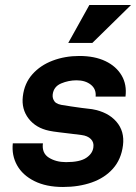

<svg xmlns="http://www.w3.org/2000/svg" viewBox="-20 -734 543 765"><path d="M336 -714H502L348 -563H252ZM231 11Q164 11 117 -12.5Q70 -36 48 -75.5Q26 -115 31 -163H151Q146 -124 174.5 -106Q203 -88 243 -88Q298 -88 323.5 -105Q349 -122 352 -147Q355 -167 342 -180Q329 -193 305 -196Q290 -198 265 -201Q240 -204 215 -207Q190 -210 176 -213Q123 -224 94 -261.5Q65 -299 71 -350Q77 -402 109 -438Q141 -474 190 -492.5Q239 -511 296 -511Q357 -511 400 -490.5Q443 -470 464.5 -433.5Q486 -397 480 -349H361Q364 -379 342 -396.5Q320 -414 285 -414Q253 -414 223.5 -401.5Q194 -389 190 -358Q188 -342 197.5 -329.5Q207 -317 239 -314Q244 -313 263 -310Q282 -307 305.5 -304Q329 -301 347 -299Q410 -288 443.5 -249.5Q477 -211 470 -155Q463 -99 430 -62Q397 -25 345.5 -7Q294 11 231 11Z"/></svg>

Font: Haskoy Bold
Style: Italic
Weight: 700
Designer: Ertekin Erdin
Foundry: Ertekin Erdin
Version: Version 2.000; ttfautohint (v1.8.4.7-5d5b)